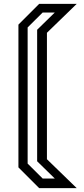

<svg xmlns="http://www.w3.org/2000/svg" viewBox="-20 -770 432 990"><path d="M182 200 75 93V-643L182 -750H375.5L222 -601V51L375.5 200ZM200 150.5H262.5L171.5 61.5V-616.5L262.5 -705.5H200L122.5 -628.5V73.5Z"/></svg>

Font: Tourney Thin Medium
Style: Regular
Weight: 500
Version: Version 1.015